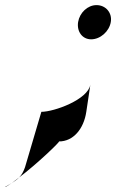

<svg xmlns="http://www.w3.org/2000/svg" viewBox="-37 -696 455 752"><path d="M-17 36C-17 38 -7 32 9 21C0 26 -9 31 -17 36ZM9 21C19 15 29 8 38 -1C27 7 17 15 9 21ZM38 -1C107 -53 200 -142 194 -142C250 -142 291 -191 301 -258L317 -365C308 -306 175 -258 125 -258L61 -41C55 -24 48 -11 38 -1ZM269 -610C263 -573 285 -542 320 -542C356 -542 391 -573 397 -610C403 -646 377 -676 341 -676C306 -676 275 -646 269 -610Z"/></svg>

Font: Ampere
Style: SCUltCndIta
Weight: 400
Version: Version 1